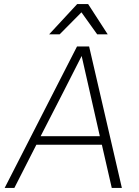

<svg xmlns="http://www.w3.org/2000/svg" viewBox="-20 -930 690 950"><path d="M484 -214H160L51 0H3L361 -700H421L583 0H533ZM181 -256H474L384 -653L294 -476ZM383 -869 275 -760H223L362 -910H416L513 -760H461Z"/></svg>

Font: Retni Sans Light
Style: Italic
Weight: 300
Italic angle: -8°
Designer: Vitaly Kuzmin
Foundry: ParaType Ltd.
Version: Version 1.00;June 10, 2019;FontCreator 11.5.0.2425 64-bit; t